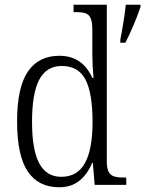

<svg xmlns="http://www.w3.org/2000/svg" viewBox="-20 -779 612 809"><path d="M52 -267Q52 -411 97.5 -477.5Q143 -544 230 -544Q327 -544 369 -451H374Q369 -504 369 -555V-653Q369 -686 362 -702Q355 -718 340.5 -723Q326 -728 298 -728H290V-759H430V-99Q430 -70 437.5 -55.5Q445 -41 460 -36Q475 -31 502 -31H512V0H379L371 -94H369Q348 -44 314 -17Q280 10 229 10Q142 10 97 -56.5Q52 -123 52 -267ZM370 -266Q370 -385 340.5 -443Q311 -501 240 -501Q176 -501 145.5 -443.5Q115 -386 115 -265Q115 -147 145.5 -90.5Q176 -34 238 -34Q306 -34 338 -92Q370 -150 370 -266ZM487 -612Q504 -700 510 -759H572V-750Q561 -716 542.5 -672.5Q524 -629 508 -599H487Z"/></svg>

Font: Noto Serif NarrowLight
Style: Regular
Weight: 300
Width: 4
Designer: Monotype Design Team
Foundry: Monotype Imaging Inc.
Version: Version 1.001